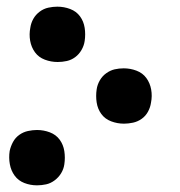

<svg xmlns="http://www.w3.org/2000/svg" viewBox="-20 -548 540 576"><path d="M153 -362Q133 -362 114.5 -369Q96 -376 85 -391Q74 -406 70.5 -425.5Q67 -445 71 -465Q73 -479 80 -491.5Q87 -504 99 -513Q111 -522 125 -525Q139 -528 152 -528Q172 -528 190.5 -521Q209 -514 220 -499Q231 -484 234 -464.5Q237 -445 234 -425Q232 -411 224.5 -398Q217 -385 205.5 -376.5Q194 -368 180.5 -365Q167 -362 153 -362ZM352 -177Q332 -177 313.5 -184Q295 -191 284 -206Q273 -221 270 -240.5Q267 -260 270 -280Q272 -294 279.5 -307Q287 -320 299 -328.5Q311 -337 324 -340Q337 -343 351 -343Q371 -343 389.5 -336Q408 -329 419 -314Q430 -299 433.5 -279.5Q437 -260 433 -240Q431 -226 424 -213Q417 -200 405 -191.5Q393 -183 379 -180Q365 -177 352 -177ZM91 8Q71 8 53 1Q35 -6 24 -21Q13 -36 9.5 -55.5Q6 -75 9 -95Q12 -109 19 -122Q26 -135 38 -143.5Q50 -152 64 -155Q78 -158 91 -158Q111 -158 129.5 -151Q148 -144 159 -129Q170 -114 173 -94.5Q176 -75 173 -55Q171 -41 163.5 -28.5Q156 -16 144 -7Q132 2 118.5 5Q105 8 91 8Z"/></svg>

Font: Iosevka Term Curly Semibold
Style: Italic
Weight: 600
Italic angle: -9°
Designer: Belleve Invis
Foundry: Belleve Invis
Version: Version 32.3.0